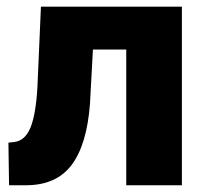

<svg xmlns="http://www.w3.org/2000/svg" viewBox="-20 -548 602 568"><path d="M518.1 -528.3V0H353.5V-401.4H254.9L246.1 -239.7Q236.8 -119.6 191.9 -60.1Q147 -0.5 58.6 0H6.8L4.9 -126L22 -127.9Q54.7 -131.8 70.6 -171.6Q86.4 -211.4 90.8 -292L101.1 -528.3Z"/></svg>

Font: Roboto
Style: Regular
Weight: 900
Designer: Google
Version: Version 2.001171; 2014